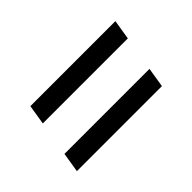

<svg xmlns="http://www.w3.org/2000/svg" viewBox="-39 -679 677 677"><g transform="rotate(-45 300.0 -340.0)"><path d="M99 -405 111 -479H535L523 -405ZM65 -201 77 -275H501L489 -201Z"/></g></svg>

Font: Iosevka Custom Oblique
Style: Regular
Weight: 400
Italic angle: -9°
Designer: Belleve Invis
Foundry: Belleve Invis
Version: Version 27.0.1